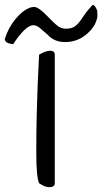

<svg xmlns="http://www.w3.org/2000/svg" viewBox="-126 -780 427 801"><path d="M102.5 -15.6Q102.5 1 79.1 1Q61.5 1 37.1 -15.6Q25.4 -42 25.4 -141.6Q25.4 -241.2 27.3 -306.2Q29.3 -371.1 31.2 -425.8Q37.1 -544.9 37.1 -551.8Q65.4 -568.4 84 -568.4Q102.5 -568.4 102.5 -551.8ZM12.7 -674.8Q-18.6 -674.8 -71.3 -595.7Q-77.1 -595.7 -90.3 -599.6Q-103.5 -603.5 -106.4 -616.2Q-91.8 -663.1 -62.5 -699.2Q-33.2 -735.4 -1 -748Q6.8 -751 16.6 -751Q26.4 -751 40.5 -740.7Q54.7 -730.5 72.3 -711.9Q89.8 -693.4 108.4 -676.8Q127 -660.2 147.9 -660.2Q168.9 -660.2 181.2 -667Q193.4 -673.8 203.6 -686.5Q213.9 -699.2 226.1 -717.8Q238.3 -736.3 260.7 -759.8Q266.6 -759.8 272.9 -749.5Q279.3 -739.3 279.8 -731.9Q280.3 -724.6 280.3 -713.9Q280.3 -703.1 272.9 -685.5Q265.6 -668 249 -650.4Q206.1 -604.5 145.5 -604.5Q100.6 -604.5 73.2 -634.8Q53.7 -652.3 40 -663.6Q26.4 -674.8 12.7 -674.8Z"/></svg>

Font: Architects Daughter
Style: Regular
Weight: 400
Designer: Kimberly Geswein
Foundry: Kimberly Geswein
Version: Version 1.003 2010